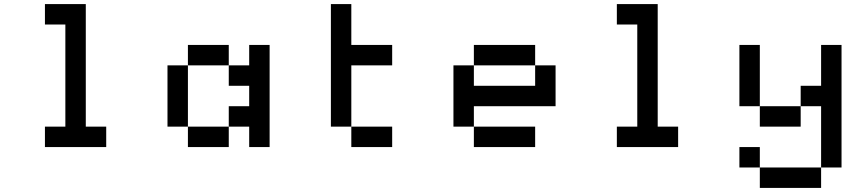

<svg xmlns="http://www.w3.org/2000/svg" viewBox="-20 -720 4240 940"><path d="M500 -100H400V-700H200V-600H300V-100H200V0H500Z M900 -400H800V-100H900ZM900 0H1100V-100H900ZM900 -400H1100V-500H900ZM1100 -100H1200V0H1300V-500H1200V-400H1100V-300H1200V-200H1100Z M1600 -100H1700V-400H1900V-500H1700V-700H1600ZM1700 0H1900V-100H1700Z M2600 -500H2300V-400H2600ZM2200 -100H2300V-200H2700V-400H2600V-300H2300V-400H2200ZM2300 0H2600V-100H2300Z M3300 -100H3200V-700H3000V-600H3100V-100H3000V0H3300Z M3600 -200H3700V-500H3600ZM3600 100H3700V0H3600ZM3700 200H4000V100H3700ZM3700 -100H3900V-200H3700ZM3900 -200H4000V100H4100V-500H4000V-300H3900Z"/></svg>

Font: FT88
Style: Regular
Weight: 400
Designer: Ange Degheest & Mandy Elbé
Foundry: Velvetyne Type Foundry
Version: Version 1.000;FEAKit 1.0